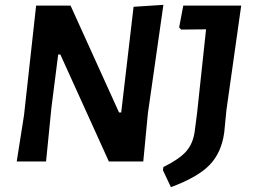

<svg xmlns="http://www.w3.org/2000/svg" viewBox="-20 -666 1046 792"><path d="M654 -646 590 -198 571 0H429L229 -441H220L192 -221L170 0H49L79 -190L129 -643H271L471 -202H480L531 -638ZM975 -643 914 -212 905 -120Q894 -37 845 14Q796 65 685 106L652 36L654 23Q719 -9 747.5 -41Q776 -73 783 -123L793 -200L830 -545L727 -544L719 -553L736 -643Z"/></svg>

Font: Alegreya Sans SC
Style: Bold Italic
Weight: 700
Italic angle: -7°
Designer: Juan Pablo del Peral
Foundry: Huerta Tipografica
Version: Version 2.007